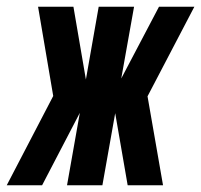

<svg xmlns="http://www.w3.org/2000/svg" viewBox="-66 -550 597 570"><path d="M-46 0 92 -265 47 -530H152L189 -314L227 -530H332L294 -317L406 -530H511L373 -266L372 -264L418 0H313L276 -214L238 0H133L171 -215L59 0Z"/></svg>

Font: Iosevka SS08
Style: Bold Italic
Weight: 700
Italic angle: -10°
Monospace: yes
Designer: Belleve Invis
Foundry: Belleve Invis
Version: 2.1.0; ttfautohint (v1.8.2)